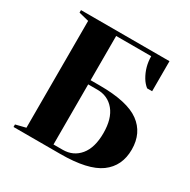

<svg xmlns="http://www.w3.org/2000/svg" viewBox="-157 -848 985 996"><g transform="rotate(30 335.0 -350.0)"><path d="M50 -15 110 -30V-670L50 -685V-700H580V-520H550Q531 -535 517 -558Q485 -612 485 -675H275V-410H330Q495 -410 567.5 -357Q640 -304 640 -205Q640 -106 567.5 -53Q495 0 330 0H50ZM330 -25Q393 -25 431.5 -71.5Q470 -118 470 -205Q470 -292 431.5 -338.5Q393 -385 330 -385H275V-25Z"/></g></svg>

Font: Yeseva One
Style: Regular
Weight: 400
Designer: Jovanny Lemonad
Foundry: Jovanny Lemonad
Version: Version 2.000